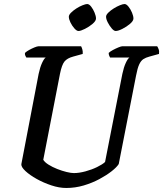

<svg xmlns="http://www.w3.org/2000/svg" viewBox="-20 -934 811 954"><path d="M309 0Q274 0 235 -13Q196 -26 162 -45Q128 -64 106.5 -84Q85 -104 86 -118L172 -567Q179 -600 189 -621.5Q199 -643 207 -648H111Q109 -651 106 -657Q103 -663 104 -671Q111 -678 124.5 -685.5Q138 -693 151.5 -698.5Q165 -704 171 -704H383Q386 -699 389 -689Q392 -679 391 -666L344 -653Q314 -645 300.5 -628.5Q287 -612 278 -567L195 -140Q202 -128 221 -116Q240 -104 264 -94.5Q288 -85 310.5 -79.5Q333 -74 347 -74Q373 -74 404.5 -82.5Q436 -91 462.5 -104Q489 -117 502 -129L588 -567Q595 -600 605 -621.5Q615 -643 623 -648H527Q525 -651 522.5 -657.5Q520 -664 520 -671Q527 -678 541 -685.5Q555 -693 568.5 -698.5Q582 -704 587 -704H761Q764 -700 768 -690Q772 -680 770 -666L723 -653Q704 -648 692 -640Q680 -632 671.5 -613.5Q663 -595 656 -558L570 -119Q560 -103 534.5 -83Q509 -63 473.5 -44Q438 -25 396 -12.5Q354 0 309 0ZM555 -780Q546 -780 535 -793Q524 -806 515.5 -822.5Q507 -839 507 -851Q507 -860 518 -871Q529 -882 545 -892Q561 -902 576 -908Q591 -914 599 -914Q608 -914 618.5 -901Q629 -888 636 -871Q643 -854 643 -842Q643 -830 626 -815.5Q609 -801 588 -790.5Q567 -780 555 -780ZM370 -780Q361 -780 349.5 -793Q338 -806 330 -822.5Q322 -839 322 -851Q322 -860 333 -871Q344 -882 359.5 -892Q375 -902 390.5 -908Q406 -914 413 -914Q423 -914 433 -901Q443 -888 450 -871Q457 -854 457 -842Q457 -830 440 -815.5Q423 -801 402 -790.5Q381 -780 370 -780Z"/></svg>

Font: Texturina 72pt 72pt SemiBold
Style: Italic
Weight: 600
Italic angle: -11°
Designer: Guillermo Torres Carreño
Foundry: Omnibus-Type
Version: Version 1.002; ttfautohint (v1.8.3)